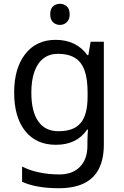

<svg xmlns="http://www.w3.org/2000/svg" viewBox="-20 -757 655 1017"><path d="M275 -546Q328 -546 370.5 -526Q413 -506 443 -465H448L460 -536H530V9Q530 85 504 136.5Q478 188 425 214Q372 240 290 240Q232 240 183.5 231.5Q135 223 97 206V125Q135 145 186 156Q237 167 295 167Q364 167 403.5 126.5Q443 86 443 16V-5Q443 -17 444 -39.5Q445 -62 446 -71H442Q414 -30 372.5 -10Q331 10 276 10Q172 10 113.5 -63Q55 -136 55 -267Q55 -395 113.5 -470.5Q172 -546 275 -546ZM287 -472Q242 -472 210.5 -448Q179 -424 162.5 -378Q146 -332 146 -266Q146 -167 182.5 -114.5Q219 -62 289 -62Q330 -62 359 -72.5Q388 -83 407 -105.5Q426 -128 435 -163Q444 -198 444 -246V-267Q444 -340 427.5 -385Q411 -430 376 -451Q341 -472 287 -472ZM298 -737Q318 -737 333.5 -723.5Q349 -710 349 -681Q349 -653 333.5 -639Q318 -625 298 -625Q276 -625 261 -639Q246 -653 246 -681Q246 -710 261 -723.5Q276 -737 298 -737Z"/></svg>

Font: Noto Sans Gujarati
Style: Regular
Weight: 400
Designer: Jelle Bosma - Monotype Design Team, Universal Thirst
Foundry: Monotype Imaging Inc.
Version: Version 2.102